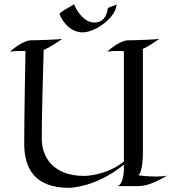

<svg xmlns="http://www.w3.org/2000/svg" viewBox="-20 -891 822 919"><path d="M278 -705C265 -702 162 -698 125 -698C125 -698 89 -698 28 -644C43 -646 62 -647 80 -647H102C96 -343 96 -215 96 -215C93 -83 147 8 311 8C311 8 437 8 573 -103V-80C573 -80 573 -11 543 0H638C681 0 720 -16 781 -51C779 -50 764 -46 727 -46C706 -46 678 -47 642 -52C664 -69 664 -154 664 -154V-657C690 -669 720 -689 743 -705C730 -702 627 -698 590 -698C590 -698 554 -698 493 -644C508 -646 527 -647 545 -647C554 -647 564 -647 573 -646V-118C488 -49 383 -49 383 -49C234 -49 178 -140 180 -232C180 -232 179 -319 189 -652C218 -664 252 -687 278 -705ZM782 -52C781 -52 781 -51 781 -51ZM538 -871C531 -861 496 -860 495 -847C494 -839 487 -783 432 -783C386 -783 350 -832 334 -871C333 -866 265 -835 265 -823C265 -822 273 -807 274 -804C295 -767 330 -736 375 -736C437 -736 537 -808 538 -871Z"/></svg>

Font: Quintessential
Style: Regular
Weight: 400
Designer: Astigmatic (AOETI)
Foundry: Astigmatic (AOETI)
Version: Version 1.000